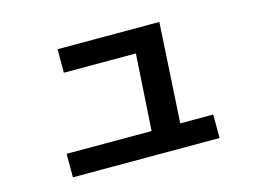

<svg xmlns="http://www.w3.org/2000/svg" viewBox="-81 -710 1163 860"><g transform="rotate(-15 500.0 -280.0)"><path d="M242 -566H714L687 -103H840V6H160V-103H554L576 -457H242Z"/></g></svg>

Font: M PLUS 1p
Style: Bold
Weight: 700
Version: Version 1.062